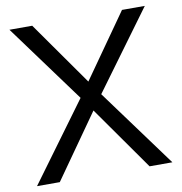

<svg xmlns="http://www.w3.org/2000/svg" viewBox="-81 -794 822 869"><g transform="rotate(-10 330.5 -359.5)"><path d="M299.1 -381.3 536.7 -718.8H641.5L361.8 -337.4L124.1 0H19.4ZM124.1 -718.8 361.8 -381.3 641.5 0H536.7L299.1 -337.4L19.4 -718.8Z"/></g></svg>

Font: Min Sans VF VF
Style: Regular
Weight: 400
Designer: Jinseong-Kim, NotoSansCJK, Nunito
Foundry: Jinseong-Kim
Version: Version 1.420;Glyphs 3.1.2 (3151)